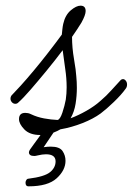

<svg xmlns="http://www.w3.org/2000/svg" viewBox="-20 -443 468 677"><path d="M122 33Q85 33 66 13.5Q47 -6 47 -23Q47 -45 69 -45Q74 -45 79 -44Q84 -43 90 -40Q111 -30 135.5 -25.5Q160 -21 183 -20Q192 -22 200 -46Q208 -70 212 -92Q215 -113 215 -135Q215 -167 210 -200Q205 -233 201 -266Q174 -230 144 -193.5Q114 -157 88 -127Q62 -97 44 -81Q40 -77 34 -77Q27 -77 22 -82.5Q17 -88 17 -95Q17 -104 24 -110Q33 -119 53 -141Q73 -163 98.5 -193.5Q124 -224 150 -257.5Q176 -291 198 -321Q199 -331 200 -340.5Q201 -350 203 -359Q210 -390 229.5 -406.5Q249 -423 264 -423Q282 -423 282 -404Q282 -390 267 -363Q260 -352 252 -339.5Q244 -327 234 -313Q234 -275 241 -234.5Q248 -194 249 -174Q250 -164 250.5 -154Q251 -144 251 -133Q251 -105 246.5 -77Q242 -49 229 -26Q256 -36 285 -52.5Q314 -69 335 -88Q355 -105 372 -124Q389 -143 404 -159Q408 -164 414 -164Q419 -164 423.5 -158.5Q428 -153 428 -145Q428 -136 423 -130Q408 -109 381.5 -83.5Q355 -58 335 -43Q309 -24 271 -9Q233 6 193 13Q173 25 146 31Q139 32 133 32.5Q127 33 122 33ZM80 214Q70 214 70 201Q70 196 73 191.5Q76 187 81 187Q137 180 156.5 164Q176 148 176 126Q176 101 142 101Q136 101 128.5 102Q121 103 113 105Q109 106 106 106.5Q103 107 101 107Q82 107 82 94Q82 90 86 84Q90 78 100 64.5Q110 51 119 38.5Q128 26 129 24Q131 20 138 18Q145 16 152 16Q160 16 165.5 18Q171 20 169 24L134 76Q141 75 147.5 74.5Q154 74 159 74Q190 74 200.5 89.5Q211 105 211 124Q211 157 180 185.5Q149 214 81 214Z"/></svg>

Font: Meow Script
Style: Regular
Weight: 400
Designer: Robert E. Leuschke
Foundry: Robert E. Leuschke
Version: Version 1.010; ttfautohint (v1.8.3)